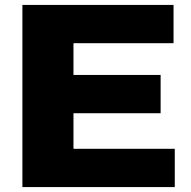

<svg xmlns="http://www.w3.org/2000/svg" viewBox="-20 -760 774 780"><path d="M71 0V-740H685V-584.5H278.5V-455.5H632.5V-300H278.5V-155.5H690V0Z"/></svg>

Font: Encode Sans Exp XBd
Style: Regular
Weight: 800
Width: 7
Designer: Multiple Designers
Foundry: Impallari Type
Version: Version 3.002; ttfautohint (v1.8.3) -l 8 -r 50 -G 200 -x 14 